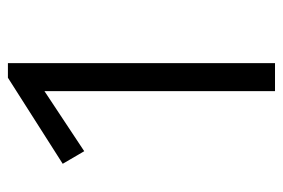

<svg xmlns="http://www.w3.org/2000/svg" viewBox="-132 -566 698 473"><g transform="rotate(-90 216.5 -329.0)"><path d="M262 -658H298V0H229V-568L81 -470L50 -523Z"/></g></svg>

Font: EauTestInfant
Style: Regular
Weight: 400
Designer: Christian Thalmann (Catharsis Fonts)
Version: Version 0.001;PS 000.001;hotconv 1.0.88;makeotf.lib2.5.64775